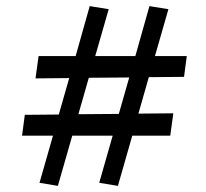

<svg xmlns="http://www.w3.org/2000/svg" viewBox="-20 -592 674 627"><path d="M109 5 153 -149H52L61 -217L172 -218L206 -337L96 -336L106 -409H227L273 -572L335 -562L291 -409H422L468 -572L530 -562L486 -409H590L581 -341L466 -340L432 -221L546 -222L536 -149H412L365 15L304 5L348 -149H216L169 15ZM368 -220 402 -339 270 -338 236 -219Z"/></svg>

Font: Andada Pro Medium
Style: Italic
Weight: 500
Italic angle: -7°
Designer: Carolina Giovagnoli
Foundry: Huerta Tipografica
Version: Version 3.005; ttfautohint (v1.8.4)